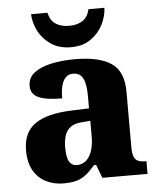

<svg xmlns="http://www.w3.org/2000/svg" viewBox="-55 -819 723 876"><g transform="rotate(-5 307.0 -381.0)"><path d="M200 10Q157 10 121 -8Q85 -26 64 -62.5Q43 -99 43 -154Q43 -237 98 -275.5Q153 -314 265 -318L346 -321V-375Q346 -411 340.5 -435.5Q335 -460 322 -472.5Q309 -485 287 -485Q267 -485 254 -472.5Q241 -460 234.5 -436Q228 -412 228 -377Q155 -377 120 -393Q85 -409 85 -446Q85 -484 114.5 -506.5Q144 -529 193 -539.5Q242 -550 301 -550Q412 -550 467.5 -512.5Q523 -475 523 -382V-128Q523 -101 528.5 -85.5Q534 -70 547 -64Q560 -58 582 -58H586V0H379L356 -61H346Q324 -35 304.5 -19.5Q285 -4 261 3Q237 10 200 10ZM269 -68Q293 -68 310.5 -83Q328 -98 337.5 -126Q347 -154 347 -191V-264L310 -261Q277 -259 258 -246Q239 -233 230.5 -209.5Q222 -186 222 -151Q222 -124 227 -105Q232 -86 242.5 -77Q253 -68 269 -68ZM289 -606Q234 -606 196.5 -632Q159 -658 140 -696.5Q121 -735 120 -772H195Q203 -736 227.5 -720Q252 -704 289 -704Q326 -704 350.5 -720Q375 -736 383 -772H456Q455 -735 436 -696.5Q417 -658 380 -632Q343 -606 289 -606Z"/></g></svg>

Font: Noto Rashi Hebrew ExtraBold
Style: Regular
Weight: 800
Version: Version 1.006